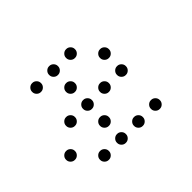

<svg xmlns="http://www.w3.org/2000/svg" viewBox="-100 -650 800 800"><g transform="rotate(-45 300.0 -250.0)"><path d="M149 -476Q139 -476 131.5 -468.5Q124 -461 124 -451V-449Q124 -439 131.5 -431.5Q139 -424 149 -424H151Q161 -424 168.5 -431.5Q176 -439 176 -449V-451Q176 -461 168.5 -468.5Q161 -476 151 -476ZM249 -476Q239 -476 231.5 -468.5Q224 -461 224 -451V-449Q224 -439 231.5 -431.5Q239 -424 249 -424H251Q261 -424 268.5 -431.5Q276 -439 276 -449V-451Q276 -461 268.5 -468.5Q261 -476 251 -476ZM349 -476Q339 -476 331.5 -468.5Q324 -461 324 -451V-449Q324 -439 331.5 -431.5Q339 -424 349 -424H351Q361 -424 368.5 -431.5Q376 -439 376 -449V-451Q376 -461 368.5 -468.5Q361 -476 351 -476ZM249 -376Q239 -376 231.5 -368.5Q224 -361 224 -351V-349Q224 -339 231.5 -331.5Q239 -324 249 -324H251Q261 -324 268.5 -331.5Q276 -339 276 -349V-351Q276 -361 268.5 -368.5Q261 -376 251 -376ZM449 -376Q439 -376 431.5 -368.5Q424 -361 424 -351V-349Q424 -339 431.5 -331.5Q439 -324 449 -324H451Q461 -324 468.5 -331.5Q476 -339 476 -349V-351Q476 -361 468.5 -368.5Q461 -376 451 -376ZM149 -276Q139 -276 131.5 -268.5Q124 -261 124 -251V-249Q124 -239 131.5 -231.5Q139 -224 149 -224H151Q161 -224 168.5 -231.5Q176 -239 176 -249V-251Q176 -261 168.5 -268.5Q161 -276 151 -276ZM249 -276Q239 -276 231.5 -268.5Q224 -261 224 -251V-249Q224 -239 231.5 -231.5Q239 -224 249 -224H251Q261 -224 268.5 -231.5Q276 -239 276 -249V-251Q276 -261 268.5 -268.5Q261 -276 251 -276ZM349 -276Q339 -276 331.5 -268.5Q324 -261 324 -251V-249Q324 -239 331.5 -231.5Q339 -224 349 -224H351Q361 -224 368.5 -231.5Q376 -239 376 -249V-251Q376 -261 368.5 -268.5Q361 -276 351 -276ZM449 -276Q439 -276 431.5 -268.5Q424 -261 424 -251V-249Q424 -239 431.5 -231.5Q439 -224 449 -224H451Q461 -224 468.5 -231.5Q476 -239 476 -249V-251Q476 -261 468.5 -268.5Q461 -276 451 -276ZM49 -176Q39 -176 31.5 -168.5Q24 -161 24 -151V-149Q24 -139 31.5 -131.5Q39 -124 49 -124H51Q61 -124 68.5 -131.5Q76 -139 76 -149V-151Q76 -161 68.5 -168.5Q61 -176 51 -176ZM249 -176Q239 -176 231.5 -168.5Q224 -161 224 -151V-149Q224 -139 231.5 -131.5Q239 -124 249 -124H251Q261 -124 268.5 -131.5Q276 -139 276 -149V-151Q276 -161 268.5 -168.5Q261 -176 251 -176ZM149 -76Q139 -76 131.5 -68.5Q124 -61 124 -51V-49Q124 -39 131.5 -31.5Q139 -24 149 -24H151Q161 -24 168.5 -31.5Q176 -39 176 -49V-51Q176 -61 168.5 -68.5Q161 -76 151 -76ZM249 -76Q239 -76 231.5 -68.5Q224 -61 224 -51V-49Q224 -39 231.5 -31.5Q239 -24 249 -24H251Q261 -24 268.5 -31.5Q276 -39 276 -49V-51Q276 -61 268.5 -68.5Q261 -76 251 -76ZM349 -76Q339 -76 331.5 -68.5Q324 -61 324 -51V-49Q324 -39 331.5 -31.5Q339 -24 349 -24H351Q361 -24 368.5 -31.5Q376 -39 376 -49V-51Q376 -61 368.5 -68.5Q361 -76 351 -76ZM449 -76Q439 -76 431.5 -68.5Q424 -61 424 -51V-49Q424 -39 431.5 -31.5Q439 -24 449 -24H451Q461 -24 468.5 -31.5Q476 -39 476 -49V-51Q476 -61 468.5 -68.5Q461 -76 451 -76Z"/></g></svg>

Font: Doto Rounded
Style: Regular
Weight: 400
Monospace: yes
Version: Version 1.000